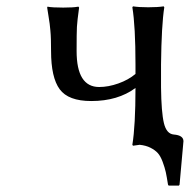

<svg xmlns="http://www.w3.org/2000/svg" viewBox="-20 -454 595 602"><path d="M140.1 -293.9Q140.1 -315.4 139.6 -330.3Q139.2 -345.2 137.9 -358.9Q136.7 -372.6 135.7 -379.6Q134.8 -386.7 132.1 -403.3Q129.4 -419.9 127.9 -430.2L128.9 -433.1Q143.1 -430.2 178.2 -430.2Q193.4 -430.2 205.3 -430.9Q217.3 -431.6 221.7 -432.6L226.1 -433.1L228 -430.2Q222.2 -388.2 221.2 -369.9Q220.2 -351.6 220.2 -293.9Q220.2 -181.2 291 -181.2Q319.8 -181.2 351.3 -192.4Q382.8 -203.6 404.8 -222.2V-252Q404.8 -371.1 395 -431.2L397 -434.1Q415.5 -431.2 444.8 -431.2Q474.6 -431.2 493.2 -434.1L495.1 -431.2Q486.3 -375 484.9 -252V-180.2Q485.8 -102.1 493.9 -68.1Q502 -34.2 524.9 -32.2Q555.2 -29.8 555.2 -11.2L543 125L541 127.9H508.8L506.8 125Q502.9 100.1 499.8 85.7Q496.6 71.3 490 53.5Q483.4 35.6 474.9 26.1Q466.3 16.6 451.9 9.3Q437.5 2 418 0Q400.9 2 397 2.9L395 0Q404.8 -60.1 404.8 -178.2Q349.6 -137.2 266.1 -137.2Q194.3 -137.2 167.2 -174.1Q140.1 -210.9 140.1 -293.9Z"/></svg>

Font: Linear Smooth
Style: Regular
Weight: 400
Designer: Philipp H. Poll, Flanker
Foundry: Philipp H. Poll, reworked by Flanker
Version: Version 1.061 | FøM Fix